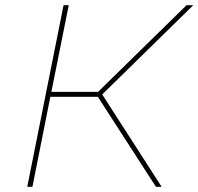

<svg xmlns="http://www.w3.org/2000/svg" viewBox="-20 -720 765 740"><path d="M85 0 225 -700H245L178 -366H358L699 -700H725L374 -356L603 0H581L357 -347H174L105 0Z"/></svg>

Font: Montserrat Thin
Style: Italic
Weight: 100
Italic angle: -11.3°
Designer: Julieta Ulanovsky
Foundry: Julieta Ulanovsky
Version: Version 9.000; ttfautohint (v1.8.4.7-5d5b)